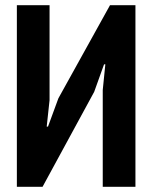

<svg xmlns="http://www.w3.org/2000/svg" viewBox="-20 -720 587 740"><path d="M376 -373 386 -472H381L343 -366L144 0H45V-700H171V-334L160 -232H165L205 -341L404 -700H502V0H376Z"/></svg>

Font: PT Sans Narrow
Style: Bold
Weight: 700
Width: 3
Designer: A.Korolkova, O.Umpeleva, V.Yefimov
Foundry: ParaType Ltd
Version: Version 2.003W OFL